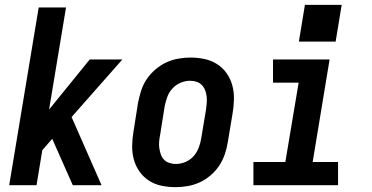

<svg xmlns="http://www.w3.org/2000/svg" viewBox="-20 -766 1540 794"><path d="M18 0 140 -735H253L183 -313L351 -520H486L276 -282L400 0H281L196 -192L155 -145L131 0Z M706 8Q676 8 647.5 2Q619 -4 596 -19Q573 -34 557 -56.5Q541 -79 533.5 -106.5Q526 -134 526.5 -163.5Q527 -193 532 -222L551 -342Q556 -367 564 -392Q572 -417 587 -439Q602 -461 623 -479Q644 -497 668 -508Q692 -519 717.5 -523.5Q743 -528 767 -528Q797 -528 825.5 -522Q854 -516 877.5 -501Q901 -486 917 -463.5Q933 -441 940.5 -413.5Q948 -386 947.5 -356.5Q947 -327 942 -298L922 -178Q918 -153 909.5 -128Q901 -103 886.5 -81Q872 -59 851 -41Q830 -23 806 -12Q782 -1 756.5 3.5Q731 8 706 8ZM707 -88Q727 -88 746.5 -96Q766 -104 780 -119.5Q794 -135 801.5 -154.5Q809 -174 812 -193L832 -313Q834 -327 835 -341Q836 -355 834.5 -368Q833 -381 828 -393.5Q823 -406 814 -415Q805 -424 792.5 -428Q780 -432 766 -432Q747 -432 727.5 -424Q708 -416 693.5 -400.5Q679 -385 672 -365.5Q665 -346 661 -327L642 -207Q639 -193 638 -179Q637 -165 639 -152Q641 -139 645.5 -126.5Q650 -114 659 -105Q668 -96 681 -92Q694 -88 707 -88Z M1028 0V-96H1160L1215 -424H1109V-520H1343L1273 -96H1378V0ZM1368 -594H1216L1241 -746H1393Z"/></svg>

Font: Iosevka SS04 Oblique
Style: Bold
Weight: 700
Italic angle: -9°
Monospace: yes
Designer: Belleve Invis
Foundry: Belleve Invis
Version: Version 19.0.0; ttfautohint (v1.8.4)